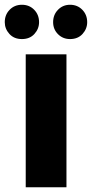

<svg xmlns="http://www.w3.org/2000/svg" viewBox="-30 -786 386 806"><path d="M0 0ZM0 0ZM249 0H78V-558H249ZM62 -622Q29 -622 9.5 -643.5Q-10 -665 -10 -693Q-10 -724 10.5 -745Q31 -766 62 -766Q93 -766 113.5 -745Q134 -724 134 -693Q134 -665 114.5 -643.5Q95 -622 62 -622ZM264 -622Q234 -622 213.5 -642.5Q193 -663 193 -693Q193 -724 213.5 -745Q234 -766 264 -766Q295 -766 315.5 -745Q336 -724 336 -693Q336 -665 316.5 -643.5Q297 -622 264 -622Z"/></svg>

Font: Ulagadi Sans
Style: Bold
Weight: 700
Designer: Ninad Kale (Devanagari), Jonny Pinhorn (Latin)
Foundry: Indian Type Foundry
Version: Version 3.01;March 29, 2020;FontCreator 12.0.0.2522 64-bit; 